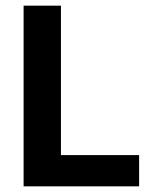

<svg xmlns="http://www.w3.org/2000/svg" viewBox="-20 -659 539 679"><path d="M195.5 0H63.5V-639H195.5ZM137.5 -110.5H472V0H137.5Z"/></svg>

Font: Anek Gujarati Medium SemiBold
Style: Regular
Weight: 600
Version: Version 1.003